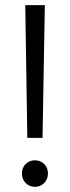

<svg xmlns="http://www.w3.org/2000/svg" viewBox="-20 -720 271 745"><path d="M86 -185 78 -700H154L145 -185ZM116 5Q94 5 79.5 -10Q65 -25 65 -47Q65 -69 79.5 -83.5Q94 -98 115 -98Q137 -98 151.5 -83.5Q166 -69 166 -47Q166 -25 151.5 -10Q137 5 116 5Z"/></svg>

Font: DM Sans 24pt Light
Style: Regular
Weight: 300
Designer: Colophon Foundry, Jonny Pinhorn
Foundry: Colophon Foundry
Version: Version 4.004;gftools[0.9.30]